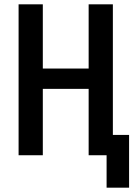

<svg xmlns="http://www.w3.org/2000/svg" viewBox="-20 -718 640 888"><path d="M473 150H577V-94H502V-698H390V-401H178V-698H66V0H178V-307H390V0H473Z"/></svg>

Font: IBM Plex Mono Medm
Style: Regular
Weight: 500
Monospace: yes
Designer: Mike Abbink, Paul van der Laan, Pieter van Rosmalen
Foundry: Bold Monday
Version: Version 2.004